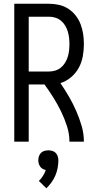

<svg xmlns="http://www.w3.org/2000/svg" viewBox="-20 -755 515 1023"><path d="M56 0V-735H241Q268 -735 294.5 -729Q321 -723 343.5 -708.5Q366 -694 383 -672.5Q400 -651 409.5 -625.5Q419 -600 423 -573.5Q427 -547 427 -520Q427 -487 421 -454.5Q415 -422 399.5 -393.5Q384 -365 358.5 -343.5Q333 -322 302 -312Q326 -277 347.5 -240Q369 -203 386 -164Q403 -125 415 -84Q427 -43 427 0H350Q350 -42 337 -82.5Q324 -123 305.5 -161Q287 -199 264.5 -235Q242 -271 217 -305H133V0ZM241 -374Q258 -374 274.5 -379Q291 -384 304.5 -395Q318 -406 327 -421Q336 -436 341 -452Q346 -468 348 -485.5Q350 -503 350 -520Q350 -537 348 -554Q346 -571 341 -587.5Q336 -604 327 -619Q318 -634 304.5 -645Q291 -656 274.5 -661Q258 -666 241 -666H133V-374ZM227 248 187 209Q200 197 209 182Q218 167 224 151Q215 149 207 144.5Q199 140 194 132.5Q189 125 186.5 116.5Q184 108 184 99Q184 88 187.5 77.5Q191 67 198.5 59.5Q206 52 216.5 49Q227 46 238 46Q248 46 258.5 49Q269 52 276.5 59.5Q284 67 287.5 77.5Q291 88 291 99Q291 120 287 140.5Q283 161 275 180Q267 199 254.5 216.5Q242 234 227 248Z"/></svg>

Font: Iosevka QP
Style: Regular
Weight: 400
Designer: Belleve Invis
Foundry: Belleve Invis
Version: Version 20.0.0; ttfautohint (v1.8.4)